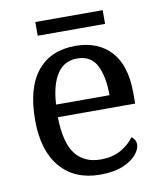

<svg xmlns="http://www.w3.org/2000/svg" viewBox="-79 -739 692 814"><g transform="rotate(-10 267.5 -332.5)"><path d="M287 10Q178 10 116.5 -62Q55 -134 55 -264Q55 -404 113 -475Q171 -546 277 -546Q374 -546 429.5 -486Q485 -426 485 -307V-261H152Q154 -152 191.5 -102.5Q229 -53 301 -53Q353 -53 389.5 -74.5Q426 -96 444 -123Q451 -120 457 -111Q463 -102 463 -89Q463 -69 444 -46Q425 -23 386 -6.5Q347 10 287 10ZM384 -315Q384 -395 359.5 -443.5Q335 -492 275 -492Q220 -492 189.5 -446.5Q159 -401 154 -315ZM128 -616V-675H418V-616Z"/></g></svg>

Font: Noto Serif Khmer
Style: Regular
Weight: 400
Designer: Danh Hong and the Monotype Design Team
Foundry: Monotype Imaging Inc.
Version: Version 2.003